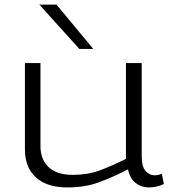

<svg xmlns="http://www.w3.org/2000/svg" viewBox="-20 -810 746 840"><path d="M275 10Q185 10 137 -34Q89 -78 89 -156V-534H157V-171Q157 -113 192.5 -79Q228 -45 299 -45Q364 -45 416.5 -64.5Q469 -84 531 -115V-534H600V-129Q600 -80 617 -61.5Q634 -43 657 -43Q673 -43 688 -50L697 -5Q666 10 631 10Q599 10 574 -9Q549 -28 540 -69Q472 -34 411.5 -12Q351 10 275 10ZM327 -596 152 -790H227L388 -596Z"/></svg>

Font: Georama Extended Light
Style: Regular
Weight: 300
Width: 7
Designer: Jean-Baptiste Levee
Foundry: Production Type
Version: Version 1.000